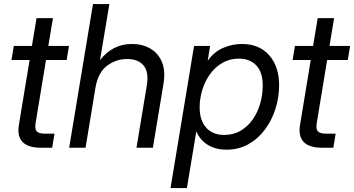

<svg xmlns="http://www.w3.org/2000/svg" viewBox="-20 -748 1792 972"><path d="M329.1 -515.6 317.4 -444.3H212.9L160.2 -125Q155.3 -95.2 165.8 -83.3Q176.3 -71.3 208 -71.3H255.9L244.1 0H188.5Q56.6 0 75.7 -116.2L129.9 -444.3H38.1L49.8 -515.6H141.6L165 -656.2H248L224.6 -515.6Z M462.9 -301.8 413.1 0H330.1L450.7 -727.5H533.7L486.3 -443.8Q550.3 -525.4 647.5 -525.4Q699.7 -525.4 740 -502.7Q780.3 -480 799.6 -434.6Q818.8 -389.2 807.1 -320.3L753.9 0H670.9L723.1 -314.5Q734.4 -381.3 707.8 -415.3Q681.2 -449.2 623 -449.2Q566.9 -449.2 521.2 -414.6Q475.6 -379.9 462.9 -301.8Z M843.3 204.1 962.4 -515.6H1043.5L1031.7 -440.9H1032.2Q1063 -485.4 1109.4 -505.4Q1155.8 -525.4 1204.1 -525.4Q1293 -525.4 1343 -468Q1393.1 -410.6 1393.1 -315.9Q1393.1 -255.9 1374.8 -197.8Q1356.4 -139.6 1321.8 -92.8Q1287.1 -45.9 1237.8 -18.1Q1188.5 9.8 1126 9.8Q1074.2 9.8 1034.4 -13.2Q994.6 -36.1 974.1 -82H973.6L926.3 204.1ZM1115.2 -64.9Q1162.1 -64.9 1198.5 -86.4Q1234.9 -107.9 1259.8 -143.8Q1284.7 -179.7 1297.4 -224.4Q1310.1 -269 1310.1 -315.4Q1310.1 -382.8 1277.3 -417Q1244.6 -451.2 1189.5 -451.2Q1142.1 -451.2 1105.2 -429.4Q1068.4 -407.7 1042.7 -371.8Q1017.1 -335.9 1003.9 -292Q990.7 -248 990.7 -204.1Q990.7 -139.2 1023.4 -102.1Q1056.2 -64.9 1115.2 -64.9Z M1752.4 -515.6 1740.7 -444.3H1636.2L1583.5 -125Q1578.6 -95.2 1589.1 -83.3Q1599.6 -71.3 1631.3 -71.3H1679.2L1667.5 0H1611.8Q1480 0 1499 -116.2L1553.2 -444.3H1461.4L1473.1 -515.6H1564.9L1588.4 -656.2H1671.4L1647.9 -515.6Z"/></svg>

Font: Inter Display
Style: Italic
Weight: 400
Italic angle: -9.39999°
Designer: Rasmus Andersson
Foundry: rsms
Version: Version 4.000;git-a52131595